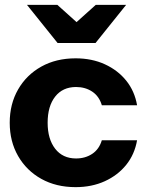

<svg xmlns="http://www.w3.org/2000/svg" viewBox="-20 -760 602 790"><path d="M291 10Q211 10 150 -24Q89 -58 54.5 -118Q20 -178 20 -255Q20 -332 54.5 -392Q89 -452 150 -486Q211 -520 291 -520Q358 -520 411.5 -495.5Q465 -471 499.5 -428Q534 -385 544 -327H399Q388 -364 359.5 -383Q331 -402 293 -402Q238 -402 207 -362.5Q176 -323 176 -255Q176 -188 207 -148Q238 -108 293 -108Q331 -108 359.5 -127Q388 -146 399 -183H544Q534 -125 499.5 -82Q465 -39 411.5 -14.5Q358 10 291 10ZM217 -583 91 -740H216L295 -669L374 -740H499L373 -583Z"/></svg>

Font: Instrument Sans
Style: Bold
Weight: 700
Designer: Rodrigo Fuenzalida
Foundry: fragTYPE
Version: Version 1.000; ttfautohint (v1.8.4.7-5d5b);gftools[0.9.28]